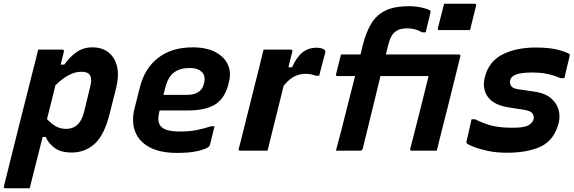

<svg xmlns="http://www.w3.org/2000/svg" viewBox="-60 -802 3053 1022"><path d="M143 -538H272Q277 -538 279.5 -534.5Q282 -531 280 -527Q272 -493 263 -458H282Q311 -499 347.5 -524.5Q384 -550 431 -550Q485 -550 519 -522Q553 -494 563.5 -446Q574 -398 559 -337L524 -198Q496 -84 444.5 -37Q393 10 321 10Q266 10 233 -13Q200 -36 183 -73H167Q150 -5 132.5 63.5Q115 132 98 200H-31Q-43 200 -39 189Q0 33 39 -124Q78 -281 118 -437Q126 -466 132 -491Q138 -516 143 -538ZM372 -420Q339 -420 304 -401Q269 -382 235 -348Q224 -303 213 -258Q202 -213 190 -168Q218 -139 241.5 -127.5Q265 -116 292 -116Q327 -116 351 -137Q375 -158 387 -204L421 -344Q432 -390 414 -408Q402 -420 372 -420Z M966 -550Q1039 -550 1087 -524.5Q1135 -499 1153.5 -456.5Q1172 -414 1158 -364L1154 -347Q1134 -275 1083 -244.5Q1032 -214 939 -214H790L788 -207Q775 -156 795 -131Q818 -102 897 -102Q947 -102 986 -109.5Q1025 -117 1064 -130H1082Q1076 -106 1070 -81Q1064 -56 1057 -30Q1056 -26 1052 -22Q1039 -9 994.5 1.5Q950 12 883 12Q793 12 736.5 -18Q680 -48 659.5 -101.5Q639 -155 656 -224L685 -339Q711 -440 783 -495Q855 -550 966 -550ZM948 -440Q898 -440 866 -416Q834 -392 820 -336L810 -297H937Q971 -297 995 -311.5Q1019 -326 1026 -359Q1036 -397 1014 -419Q1004 -429 988 -434.5Q972 -440 948 -440Z M1364 0H1219Q1207 0 1211 -11Q1213 -17 1221 -49Q1229 -81 1241 -129Q1253 -177 1267 -233Q1281 -289 1294.5 -343Q1308 -397 1319 -440Q1326 -468 1332 -493.5Q1338 -519 1343 -538H1488Q1499 -538 1496 -527Q1491 -507 1485.5 -486.5Q1480 -466 1475 -444H1495Q1518 -497 1549.5 -522.5Q1581 -548 1625 -548Q1642 -548 1653.5 -544Q1665 -540 1669 -535Q1673 -531 1672 -525Q1663 -491 1655.5 -462.5Q1648 -434 1639 -399H1620Q1608 -404 1595 -406.5Q1582 -409 1566 -409Q1535 -409 1507.5 -395.5Q1480 -382 1450 -346Q1429 -261 1407 -172.5Q1385 -84 1364 0Z M2304 -782H2466Q2477 -782 2474 -771L2442 -642H2279Q2268 -642 2271 -653ZM1871 -11Q1868 0 1857 0H1728Q1735 -25 1741.5 -50.5Q1748 -76 1755 -101Q1776 -185 1794 -255.5Q1812 -326 1830 -397H1737Q1726 -397 1729 -408Q1736 -436 1742 -460Q1748 -484 1755 -512H1859Q1865 -539 1872 -566Q1890 -635 1918.5 -680Q1947 -725 1994.5 -747Q2042 -769 2115 -769Q2151 -769 2181.5 -762.5Q2212 -756 2227 -748Q2234 -744 2231 -733Q2225 -708 2218.5 -682Q2212 -656 2206 -630H2187Q2165 -642 2146.5 -646.5Q2128 -651 2108 -651Q2081 -651 2064.5 -644.5Q2048 -638 2037 -627Q2026 -616 2018.5 -599Q2011 -582 2005 -557Q2000 -537 1994 -512H2382Q2393 -512 2390 -501Q2375 -440 2357.5 -369.5Q2340 -299 2322.5 -229Q2305 -159 2289 -97Q2282 -70 2276.5 -47Q2271 -24 2265 0H2132Q2120 0 2124 -11Q2132 -41 2144.5 -91Q2157 -141 2171.5 -197.5Q2186 -254 2199 -307Q2212 -360 2221 -397H1965Q1949 -330 1931.5 -258Q1914 -186 1898 -121.5Q1882 -57 1871 -11Z M2670 -122Q2729 -122 2751.5 -134.5Q2774 -147 2780 -166Q2784 -182 2775 -197Q2766 -212 2727 -218L2650 -230Q2569 -242 2537 -286Q2505 -330 2521 -392Q2542 -475 2614.5 -512Q2687 -549 2792 -549Q2871 -549 2918 -535Q2965 -521 2972 -513Q2974 -509 2972 -503Q2965 -473 2958 -445Q2951 -417 2944 -386H2924Q2888 -401 2854 -408.5Q2820 -416 2772 -416Q2718 -416 2690 -406.5Q2662 -397 2656 -377Q2652 -360 2659.5 -346Q2667 -332 2697 -327L2780 -315Q2836 -308 2868.5 -282.5Q2901 -257 2912 -222Q2923 -187 2914 -148Q2891 -58 2821.5 -23.5Q2752 11 2637 11Q2582 11 2535.5 1Q2489 -9 2459.5 -21Q2430 -33 2424 -40Q2422 -43 2423 -48Q2431 -83 2437.5 -111.5Q2444 -140 2450 -167H2469Q2513 -145 2556.5 -133.5Q2600 -122 2670 -122Z"/></svg>

Font: Recursive Sn Lnr St
Style: Bold Italic
Weight: 700
Italic angle: -15°
Version: Version 1.079;hotconv 1.0.112;makeotfexe 2.5.65598; ttfautoh